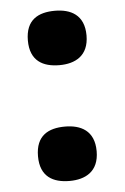

<svg xmlns="http://www.w3.org/2000/svg" viewBox="-45 -582 408 626"><g transform="rotate(-5 158.5 -269.5)"><path d="M158 -370C209 -370 254 -392 254 -459C254 -527 209 -548 158 -548C104 -548 62 -527 62 -459C62 -392 104 -370 158 -370ZM158 9C209 9 254 -13 254 -80C254 -148 209 -169 158 -169C104 -169 62 -148 62 -80C62 -13 104 9 158 9Z"/></g></svg>

Font: Noto Serif Thai Black
Style: Regular
Weight: 900
Designer: Monotype Design Team
Foundry: Monotype Imaging Inc.
Version: Version 2.002